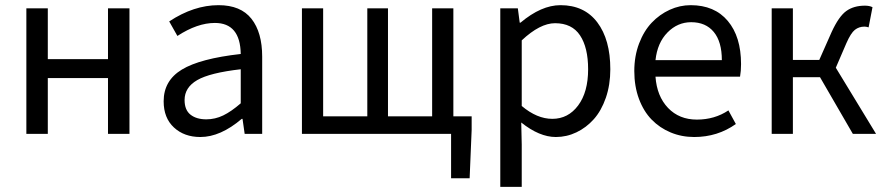

<svg xmlns="http://www.w3.org/2000/svg" viewBox="-20 -518 3419 743"><path d="M82 0V-485.8H165V-289.1H397.9V-485.8H481V0H397.9V-215.8H165V0Z M755.4 12.2Q692.9 12.2 653.1 -24.7Q613.3 -61.5 613.3 -126Q613.3 -206.1 683.8 -248.8Q754.4 -291.5 911.6 -309.1Q909.7 -429.2 811.5 -429.2Q743.7 -429.2 666.5 -378.9L634.8 -435.1Q730 -498 825.7 -498Q911.6 -498 953.1 -445.3Q994.6 -392.6 994.6 -298.8V0H926.8L918.5 -58.1H915.5Q833 12.2 755.4 12.2ZM778.3 -56.2Q812.5 -56.2 843.8 -71.3Q875 -86.4 911.6 -118.2V-250Q792 -236.3 743.2 -208Q694.3 -179.7 694.3 -130.9Q694.3 -92.3 717.3 -74.2Q740.2 -56.2 778.3 -56.2Z M1148.4 0V-485.8H1230.5V-67.9H1401.4V-485.8H1481.4V-67.9H1652.3V-485.8H1734.4V-67.9H1805.2V-15.1L1797.4 171.9H1725.6V0Z M1916 205.1V-485.8H1983.9L1991.2 -430.2H1994.1Q2074.7 -498 2148.9 -498Q2241.2 -498 2291.5 -431.4Q2341.8 -364.7 2341.8 -250Q2341.8 -189.9 2324.5 -139.6Q2307.1 -89.4 2277.8 -56.6Q2248.5 -23.9 2210.7 -5.9Q2172.9 12.2 2130.9 12.2Q2067.4 12.2 1997.1 -43.9L1999 41V205.1ZM2117.2 -58.1Q2178.7 -58.1 2217.3 -109.9Q2255.9 -161.6 2255.9 -250Q2255.9 -334 2224.6 -381.1Q2193.4 -428.2 2127.9 -428.2Q2069.8 -428.2 1999 -361.8V-107.9Q2058.1 -58.1 2117.2 -58.1Z M2666.5 12.2Q2617.7 12.2 2575.4 -5.4Q2533.2 -22.9 2502 -54.9Q2470.7 -86.9 2452.6 -135.5Q2434.6 -184.1 2434.6 -243.2Q2434.6 -300.8 2453.1 -349.6Q2471.7 -398.4 2502.2 -430.4Q2532.7 -462.4 2571.8 -480.2Q2610.8 -498 2652.8 -498Q2745.1 -498 2796.4 -437Q2847.7 -376 2847.7 -270Q2847.7 -242.7 2843.8 -221.2H2516.6Q2522 -145.5 2565.2 -100.3Q2608.4 -55.2 2676.8 -55.2Q2745.6 -55.2 2798.8 -90.8L2827.6 -38.1Q2756.8 12.2 2666.5 12.2ZM2516.6 -285.2H2773.4Q2773.4 -356.4 2742.2 -394.3Q2710.9 -432.1 2654.8 -432.1Q2602.1 -432.1 2563 -392.3Q2523.9 -352.5 2516.6 -285.2Z M2966.3 0V-485.8H3048.3V-286.1H3150.4L3198.2 -394Q3226.1 -454.6 3254.9 -475.3Q3283.7 -496.1 3327.1 -496.1Q3344.7 -496.1 3356.4 -490.2L3341.3 -412.1Q3332.5 -415 3325.2 -415Q3304.2 -415 3288.3 -402.6Q3272.5 -390.1 3255.4 -351.1L3214.4 -255.9L3370.1 0H3280.3L3153.3 -219.2H3048.3V0Z"/></svg>

Font: Source Sans Pro
Style: Regular
Weight: 400
Designer: Paul D. Hunt
Foundry: Adobe Systems Incorporated
Version: Version 3.006;hotconv 1.0.111;makeotfexe 2.5.65597